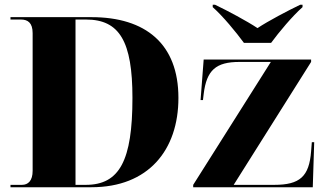

<svg xmlns="http://www.w3.org/2000/svg" viewBox="-20 -786 1360 806"><path d="M1004 -606H1118C1151 -651 1207 -718 1250 -756V-766H1240C1188 -741 1106 -698 1061 -668C1016 -698 935 -741 883 -766H873V-756C916 -718 971 -651 1004 -606ZM24 0H364C603 0 729 -156 729 -375C729 -602 591 -714 364 -714H24V-704H68C96 -704 117 -691 117 -647V-69C117 -27 98 -10 72 -10H24ZM340 -10H297V-704H341C482 -704 536 -612 536 -375C536 -112 482 -10 340 -10ZM791 0H1293L1299 -189H1289L1286 -151C1278 -45 1239 -10 1131 -10H961L1286 -526V-536H835L822 -366H832L835 -391C847 -491 886 -526 985 -526H1117L791 -10Z"/></svg>

Font: Noto Serif Display ExtraBold
Style: Regular
Weight: 800
Designer: Monotype Design Team
Foundry: Monotype Imaging Inc.
Version: Version 2.009